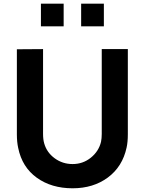

<svg xmlns="http://www.w3.org/2000/svg" viewBox="-20 -1020 796 1056"><path d="M205.1 -1000H330.1V-875H205.1ZM426.3 -1000H551.3V-875H426.3ZM683.1 -750V-281.2Q683.1 -238.8 676.3 -208.5Q653.8 -103.5 573.5 -43.9Q493.2 15.6 379.4 15.6Q263.2 15.6 182.4 -42.5Q101.6 -100.6 80.1 -206.1Q72.8 -238.8 72.8 -281.2V-749L216.8 -750V-283.2Q216.8 -253.4 223.1 -231.4Q237.3 -181.2 280.8 -149.4Q324.2 -117.7 379.4 -117.7Q436 -117.7 479.5 -152.6Q522.9 -187.5 535.6 -239.7Q539.6 -259.3 539.6 -283.2V-750Z"/></svg>

Font: Manrope3 ExtraBold
Style: Bold
Weight: 800
Width: 4
Designer: Mikhail Sharanda
Foundry: Mikhail Sharanda
Version: Version 3.000;PS 003.000;hotconv 1.0.88;makeotf.lib2.5.64775